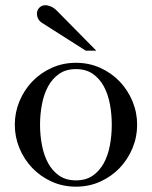

<svg xmlns="http://www.w3.org/2000/svg" viewBox="-20 -700 577 728"><path d="M268.1 7.8Q218.3 7.8 175.8 -11.5Q133.3 -30.8 102.3 -63.2Q71.3 -95.7 53.7 -138.2Q36.1 -180.7 36.1 -227.1Q36.1 -273.4 53.7 -315.9Q71.3 -358.4 102.3 -390.9Q133.3 -423.3 175.8 -442.6Q218.3 -461.9 268.1 -461.9Q317.9 -461.9 360.4 -442.6Q402.8 -423.3 433.8 -390.9Q464.8 -358.4 482.4 -315.9Q500 -273.4 500 -227.1Q500 -180.7 482.4 -138.2Q464.8 -95.7 433.8 -63.2Q402.8 -30.8 360.4 -11.5Q317.9 7.8 268.1 7.8ZM268.1 -16.1Q305.7 -16.1 331.5 -33.9Q357.4 -51.8 373.5 -81.3Q389.6 -110.8 396.7 -148.9Q403.8 -187 403.8 -227.1Q403.8 -267.1 396.7 -305.2Q389.6 -343.3 373.5 -372.8Q357.4 -402.3 331.5 -420.2Q305.7 -438 268.1 -438Q230.5 -438 204.6 -420.2Q178.7 -402.3 162.6 -372.8Q146.5 -343.3 139.2 -305.2Q131.8 -267.1 131.8 -227.1Q131.8 -187 139.2 -148.9Q146.5 -110.8 162.6 -81.3Q178.7 -51.8 204.6 -33.9Q230.5 -16.1 268.1 -16.1ZM305.2 -507.8 140.1 -612.8Q130.9 -618.2 125.5 -627.4Q120.1 -636.7 120.1 -648.9Q120.1 -661.6 129.2 -670.9Q138.2 -680.2 151.9 -680.2Q161.6 -680.2 173.1 -675.3Q184.6 -670.4 194.8 -660.2L345.2 -507.8Z"/></svg>

Font: XB Zar
Style: Regular
Weight: 400
Designer: Behnam
Foundry: Irmug
Version: Version 8.005 2009